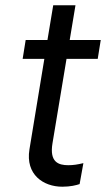

<svg xmlns="http://www.w3.org/2000/svg" viewBox="-20 -696 404 723"><path d="M359.4 -545.5H242.5L264.2 -676.1H180.4L158.7 -545.5H76.7L65.3 -474.4H147L90.9 -133.5C75.3 -38.4 143.5 7.1 214.5 7.1C245.7 7.1 267 1.4 279.8 -2.8L294 -81.7C271.7 -76.3 255.7 -73.9 237.2 -73.9C200.3 -73.9 165.8 -85.2 177.6 -156.2L230.5 -474.4H348Z"/></svg>

Font: Margiela Sans
Style: Italic
Weight: 400
Italic angle: -9.39999°
Designer: Stefan Endress, Andreas Faust
Version: Version 1.100;FEAKit 1.0